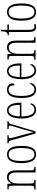

<svg xmlns="http://www.w3.org/2000/svg" viewBox="1454 -2150 707 3654"><g transform="rotate(-90 1807.0 -323.5)"><path d="M26 0H211V-24H205C151 -24 141 -31 141 -99V-330C141 -454 189 -510 257 -510C326 -510 351 -452 351 -360V0H458V-24H454C401 -24 392 -31 392 -100V-360C392 -486 352 -543 262 -543C200 -543 167 -511 142 -458H139L135 -536H30V-512H35C90 -512 100 -506 100 -438V-100C100 -31 90 -24 34 -24H26Z M693 10C800 10 857 -75 857 -267C857 -450 804 -543 695 -543C581 -543 529 -452 529 -267C529 -77 589 10 693 10ZM694 -21C608 -21 570 -106 570 -267C570 -431 602 -512 693 -512C784 -512 816 -431 816 -267C816 -106 784 -21 694 -21Z M964 -462 1092 0H1133L1270 -457C1284 -507 1291 -512 1323 -512H1327V-536H1178V-512H1196C1233 -512 1244 -505 1244 -487C1244 -471 1232 -435 1211 -367L1166 -213C1139 -125 1123 -64 1117 -37C1109 -76 1089 -157 1073 -213L1021 -407C1013 -436 1002 -475 1002 -490C1002 -506 1013 -512 1047 -512H1061V-536H906V-512C946 -512 952 -505 964 -462Z M1542 10C1622 10 1664 -47 1664 -80C1664 -94 1659 -101 1653 -104C1636 -62 1603 -21 1545 -21C1466 -21 1419 -101 1418 -269H1679V-294C1679 -449 1628 -543 1534 -543C1434 -543 1378 -450 1378 -262C1378 -88 1440 10 1542 10ZM1639 -299H1419C1422 -431 1460 -513 1534 -513C1609 -513 1637 -426 1639 -299Z M1929 10C2008 10 2049 -46 2049 -84C2049 -100 2046 -108 2039 -114C2024 -69 1990 -21 1932 -21C1852 -21 1808 -94 1808 -264C1808 -458 1855 -513 1926 -513C1989 -513 2010 -473 2010 -401C2032 -401 2047 -411 2047 -438C2047 -498 2005 -543 1926 -543C1832 -543 1768 -479 1768 -263C1768 -58 1836 10 1929 10Z M2290 10C2370 10 2412 -47 2412 -80C2412 -94 2407 -101 2401 -104C2384 -62 2351 -21 2293 -21C2214 -21 2167 -101 2166 -269H2427V-294C2427 -449 2376 -543 2282 -543C2182 -543 2126 -450 2126 -262C2126 -88 2188 10 2290 10ZM2387 -299H2167C2170 -431 2208 -513 2282 -513C2357 -513 2385 -426 2387 -299Z M2495 0H2680V-24H2674C2620 -24 2610 -31 2610 -99V-330C2610 -454 2658 -510 2726 -510C2795 -510 2820 -452 2820 -360V0H2927V-24H2923C2870 -24 2861 -31 2861 -100V-360C2861 -486 2821 -543 2731 -543C2669 -543 2636 -511 2611 -458H2608L2604 -536H2499V-512H2504C2559 -512 2569 -506 2569 -438V-100C2569 -31 2559 -24 2503 -24H2495Z M3122 10C3139 10 3158 7 3174 3V-27C3156 -23 3144 -21 3127 -21C3086 -21 3065 -47 3065 -141V-507H3166V-536H3065V-657H3039C3037 -609 3035 -576 3018 -554C3008 -540 2991 -531 2964 -528V-507H3025V-142C3025 -27 3053 10 3122 10Z M3404 10C3511 10 3568 -75 3568 -267C3568 -450 3515 -543 3406 -543C3292 -543 3240 -452 3240 -267C3240 -77 3300 10 3404 10ZM3405 -21C3319 -21 3281 -106 3281 -267C3281 -431 3313 -512 3404 -512C3495 -512 3527 -431 3527 -267C3527 -106 3495 -21 3405 -21Z"/></g></svg>

Font: Noto Serif Tamil ExtraCondensed ExtraLight
Style: Regular
Weight: 200
Width: 2
Designer: Indian Type Foundry, Tom Grace, and the Monotype Design Team
Foundry: Monotype Imaging Inc.
Version: Version 2.004